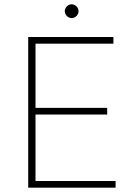

<svg xmlns="http://www.w3.org/2000/svg" viewBox="-20 -872 627 892"><path d="M111 0H517V-31H145V-340H478V-371H145V-669H507V-700H111ZM313 -788C330 -788 345 -803 345 -820C345 -837 330 -852 313 -852C296 -852 281 -837 281 -820C281 -803 296 -788 313 -788Z"/></svg>

Font: Chess Sans ExtraLight
Style: Regular
Weight: 275
Designer: Wolf Bōese
Foundry: Wolf Bōese
Version: Version 7.223;Glyphs 3.3 (3306)